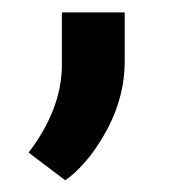

<svg xmlns="http://www.w3.org/2000/svg" viewBox="-20 -137 313 315"><path d="M86.9 158.7 93.3 154.3C118.2 134.3 139.6 106.4 157.7 71.8C175.8 36.6 184.6 0.5 184.6 -36.1V-116.7H81.5V-25.4C80.1 18.6 64 62 32.7 105.5L26.9 113.3Z"/></svg>

Font: Shabnam Medium
Style: Regular
Weight: 500
Foundry: DejaVu fonts team - Redesigned by Saber Rastikerdar - Based on Vazir font
Version: Version 5.0.1